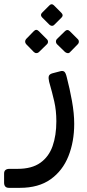

<svg xmlns="http://www.w3.org/2000/svg" viewBox="-69 -652 415 919"><path d="M-26.3 247.1Q-38.1 247.1 -43.8 240.6Q-49.4 234.2 -49.4 222.3V178.6Q-49.4 167.3 -42.8 161.8Q-36.2 156.2 -23.7 156.2H15.3Q83.3 156.2 124 127.2Q164.8 98.3 182.8 47.1Q200.7 -4.1 200.7 -71.9Q200.7 -123 190.7 -166.5Q180.8 -210 166.2 -260.4Q162 -278.5 164.7 -287.7Q167.4 -296.9 181.8 -301.1L219.6 -311Q231.3 -314.4 238.5 -309.1Q245.6 -303.8 250.6 -282.2Q264.7 -228.4 275.5 -168.7Q286.2 -109.1 286.2 -59.1Q286.2 26.1 258.5 95.6Q230.8 165.1 173.3 206.1Q115.7 247.1 26.2 247.1ZM190.1 -532.6Q185.4 -527.8 179.3 -528.3Q173.3 -528.8 167.7 -533.6L132.3 -569Q121.8 -580.5 132.3 -591L167.7 -626.4Q178.4 -637.1 189.1 -626.4L224.4 -591Q236.7 -579.1 225.6 -568ZM117 -402.4Q112.4 -397.9 105.4 -397.8Q98.4 -397.7 92.6 -403.4L56 -440.9Q51.3 -446.4 51.3 -453.1Q51.3 -459.7 56 -465.2L92.6 -502.7Q104.5 -515.4 117 -502.7L154.4 -465.2Q160.2 -460.3 160.7 -452.9Q161.2 -445.4 155.4 -439.9ZM266.2 -402.4Q261.3 -396.7 254.4 -397.7Q247.4 -398.7 241.9 -403.4L203.4 -440.9Q198.7 -445.6 198.7 -453.2Q198.7 -460.7 203.4 -465.2L241.9 -502.7Q253.7 -514.2 265.2 -502.7L302.7 -465.2Q308.2 -460.5 308.4 -453.1Q308.6 -445.6 302.9 -439.9Z"/></svg>

Font: Rubik Light
Style: Regular
Weight: 300
Designer: Hubert and Fischer
Foundry: Hubert and Fischer
Version: Version 2.300;gftools[0.9.30]